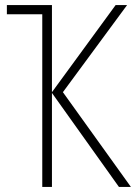

<svg xmlns="http://www.w3.org/2000/svg" viewBox="-20 -734 537 754"><path d="M479 -714H434L184 -372V-714H7V-678H146V0H184V-369L447 0H494L227 -372Z"/></svg>

Font: Noto Sans Condensed ExtraLight
Style: Regular
Weight: 200
Width: 3
Designer: Monotype Design Team
Foundry: Monotype Imaging Inc.
Version: Version 2.013